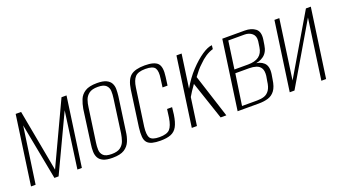

<svg xmlns="http://www.w3.org/2000/svg" viewBox="-46 -896 2318 1295"><g transform="rotate(-20 1112.5 -248.0)"><path d="M12 0 82 -495H121L203 -51L411 -495H447L377 0H345L401 -405L210 0H180L103 -405L45 0Z M596 7Q553 7 529.5 -4Q506 -15 496 -34Q486 -53 485.5 -77.5Q485 -102 489 -129L522 -371Q528 -405 540 -435Q552 -465 581.5 -484Q611 -503 668 -503Q710 -503 733.5 -492Q757 -481 767 -462Q777 -443 777 -420Q777 -397 774 -371L740 -129Q736 -93 723 -61.5Q710 -30 681 -11.5Q652 7 596 7ZM599 -19Q641 -19 662.5 -35.5Q684 -52 692.5 -77Q701 -102 705 -128L738 -368Q742 -395 741 -419.5Q740 -444 723 -460.5Q706 -477 664 -477Q622 -477 600.5 -460.5Q579 -444 570.5 -419.5Q562 -395 559 -368L525 -128Q521 -102 522 -77Q523 -52 540 -35.5Q557 -19 599 -19Z M939 9Q905 9 881.5 3Q858 -3 845 -17.5Q832 -32 829.5 -58.5Q827 -85 832 -125L868 -384Q878 -453 910 -479Q942 -505 1011 -505Q1080 -505 1104 -479Q1128 -453 1118 -384L1110 -324H1074L1082 -385Q1090 -435 1076 -458Q1062 -481 1007 -481Q954 -481 933 -458Q912 -435 905 -385L867 -117Q860 -61 874 -38.5Q888 -16 941 -16Q995 -16 1015.5 -38.5Q1036 -61 1045 -117L1053 -177H1089L1083 -125Q1075 -72 1059 -43Q1043 -14 1014 -2.5Q985 9 939 9Z M1166 0 1236 -495H1273L1239 -255Q1276 -320 1322 -369Q1368 -418 1411 -447Q1454 -476 1484 -478L1481 -451Q1453 -443 1426.5 -425.5Q1400 -408 1377 -384Q1359 -368 1344 -349.5Q1329 -331 1314 -311L1414 0H1373L1281 -274Q1266 -254 1251.5 -231.5Q1237 -209 1231 -198L1203 0Z M1495 0 1565 -495H1726Q1773 -495 1802 -472.5Q1831 -450 1823 -395L1817 -357Q1810 -308 1778.5 -284.5Q1747 -261 1703 -260V-263Q1750 -263 1777 -238Q1804 -213 1796 -157L1790 -121Q1783 -70 1763.5 -44Q1744 -18 1714.5 -9Q1685 0 1647 0ZM1535 -23H1643Q1673 -23 1695 -30.5Q1717 -38 1732 -59.5Q1747 -81 1752 -123L1758 -158Q1762 -194 1750.5 -213Q1739 -232 1717 -239Q1695 -246 1667 -246H1568ZM1571 -272H1669Q1719 -272 1747 -292.5Q1775 -313 1781 -356L1787 -397Q1791 -433 1769.5 -451.5Q1748 -470 1715 -470H1599Z M1869 0 1939 -494H1974L1914 -68L2165 -494H2200L2130 0H2096L2157 -432Q2093 -324 2030.5 -216.5Q1968 -109 1903 0Z"/></g></svg>

Font: Alumni Sans ExtraLight
Style: Italic
Weight: 250
Italic angle: -8°
Version: Version 1.016